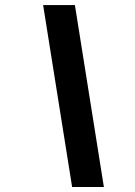

<svg xmlns="http://www.w3.org/2000/svg" viewBox="-20 -752 542 772"><path d="M397.7 0H270L153.4 -731.6H281.2Z"/></svg>

Font: Wix Madefor Text
Style: Italic
Weight: 400
Italic angle: -12°
Designer: Dalton Maag Ltd
Foundry: Dalton Maag Ltd
Version: Version 3.100